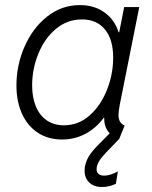

<svg xmlns="http://www.w3.org/2000/svg" viewBox="-20 -543 600 758"><path d="M44.9 -205.1Q44.9 -285.6 76.9 -358.9Q108.9 -432.1 166 -477.5Q223.1 -522.9 295.4 -522.9Q352.1 -522.9 392.6 -493.9Q433.1 -464.8 447.8 -416H450.7L470.2 -515.1H529.8L453.1 -130.9Q447.8 -102.1 447.8 -89.4Q447.8 -73.7 453.4 -63.5Q459 -53.2 472.2 -47.4L449.7 7.8L447.3 6.8L448.2 7.8L423.8 33.2Q393.1 63.5 377.2 84.5Q361.3 105.5 361.3 125.5Q361.3 137.2 369.1 143.8Q377 150.4 391.6 150.4Q414.6 150.4 445.3 133.8L437.5 182.6Q410.6 195.3 383.3 195.3Q350.6 195.3 332.3 177.5Q314 159.7 314 131.3Q314 122.6 315.4 113.8Q321.3 85 338.9 62Q356.4 39.1 389.2 7.3L413.1 -16.6Q390.1 -41 391.6 -78.1H389.6Q357.4 -35.2 315.4 -13.7Q273.4 7.8 225.1 7.8Q170.4 7.8 129.6 -18.8Q88.9 -45.4 66.9 -93.8Q44.9 -142.1 44.9 -205.1ZM426.8 -315.4Q426.8 -387.2 394.3 -426.8Q361.8 -466.3 303.7 -466.3Q245.6 -466.3 200.9 -429Q156.2 -391.6 131.6 -331.3Q106.9 -271 106.9 -205.6Q106.9 -157.7 121.8 -122.3Q136.7 -86.9 165 -67.6Q193.4 -48.3 232.4 -48.3Q290 -48.3 334.2 -87.6Q378.4 -127 402.6 -189Q426.8 -251 426.8 -315.4Z"/></svg>

Font: Reddit Sans Vanilla Light
Style: Italic
Weight: 300
Italic angle: -11.25°
Designer: Stephen Hutchings
Version: Version 1.013